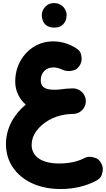

<svg xmlns="http://www.w3.org/2000/svg" viewBox="-20 -883 693 1256"><path d="M19 59.6C19 117.2 34.2 168 64.5 212.4C124.5 300.8 235.4 353.5 376 353.5C461.4 353.5 538.6 335.9 607.4 300.3C627.4 290 640.1 276.9 645.5 261.2C650.4 245.6 652.8 233.4 652.8 225.1C652.8 212.4 649.9 200.2 643.6 188C633.3 168 620.6 155.3 605 150.4C589.4 145 577.1 142.6 568.4 142.6C555.2 142.6 543 145.5 530.8 151.9C485.4 174.8 430.7 186.5 367.2 186.5C253.4 186.5 187 141.1 187 64.5C187 32.7 197.3 2.9 217.3 -24.9C257.8 -81.1 328.6 -122.6 410.6 -134.3C412.1 -134.3 413.6 -134.3 415 -134.8C440.9 -138.2 451.2 -137.2 460.9 -137.7C462.9 -137.7 464.8 -137.7 466.8 -138.2C487.8 -140.6 505.4 -149.4 520 -165.5C534.2 -181.2 541.5 -199.7 541.5 -221.2C541.5 -257.8 517.6 -288.6 484.9 -299.8C484.9 -300.3 484.9 -300.3 484.4 -300.3C483.9 -300.3 483.4 -300.3 482.9 -300.8C482.4 -300.8 481.9 -300.8 481.4 -301.3H480.5C480 -301.8 479 -301.8 478.5 -301.8V-302.2C471.7 -303.7 464.4 -304.7 457 -304.7H453.6H453.1C425.8 -304.2 398.9 -302.2 372.6 -297.9C358.4 -296.4 346.2 -295.9 335.9 -295.9C273.4 -295.9 246.6 -314.5 246.6 -357.9C246.6 -408.2 280.3 -441.9 329.6 -441.9C347.2 -441.9 365.7 -437.5 385.7 -428.2C400.9 -421.4 416 -418 430.7 -418C438 -418 448.7 -419.9 463.4 -423.3C477.5 -426.8 490.2 -437 501.5 -455.1C509.8 -468.8 514.2 -482.9 514.2 -498C514.2 -504.4 512.7 -515.1 509.3 -530.3C505.9 -544.9 494.1 -558.1 474.6 -569.8C428.2 -598.1 379.4 -612.3 328.1 -612.3C281.7 -612.3 239.7 -600.6 202.1 -577.6C164.6 -554.2 134.8 -522.5 112.8 -482.9C90.8 -442.9 79.6 -397.9 79.6 -348.1C79.6 -289.1 105 -237.3 148.4 -198.7C68.4 -132.8 19 -41.5 19 59.6ZM253.4 -783.7C253.4 -771.5 255.4 -759.8 259.8 -748.5C269 -724.6 290 -702.6 334.5 -702.6C356 -702.6 372.6 -707 384.8 -716.3C408.2 -734.4 416 -762.7 416 -783.7C416 -798.3 411.6 -812.5 403.3 -825.7C390.1 -846.7 366.7 -862.8 333 -862.8C310.1 -862.8 291.5 -855 276.4 -838.9C261.2 -822.8 253.4 -804.2 253.4 -783.7Z"/></svg>

Font: Mikhak Black
Style: Regular
Weight: 900
Designer: Amin Abedi
Version: Version 3.2